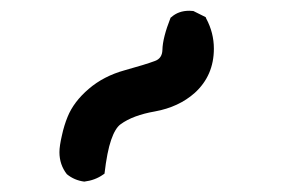

<svg xmlns="http://www.w3.org/2000/svg" viewBox="-20 -853 540 366"><path d="M93.3 -563Q93.3 -574.7 98.1 -595.2Q102.1 -613.8 108.9 -630.4Q120.6 -659.2 149.2 -683.6Q177.7 -708 217.5 -719Q257.3 -730 275.4 -736.8Q289.1 -741.7 289.6 -757.8Q290 -780.8 305.2 -819.3L306.6 -820.3Q320.3 -832.5 340.8 -832.5Q344.2 -832.5 348.6 -832L372.1 -820.3L373 -817.9Q387.7 -790.5 387.7 -760.3Q387.7 -709 351.1 -675.8Q320.8 -648.9 275.4 -640.6Q233.4 -633.3 210 -616.2Q199.7 -608.9 191.9 -586.4Q184.1 -564 179.2 -522L176.3 -520Q161.1 -509.3 140.6 -506.8Q121.6 -509.3 107.4 -521Q93.3 -539.1 93.3 -563Z"/></svg>

Font: Bakudai
Style: Bold
Weight: 700
Version: Version 1.48